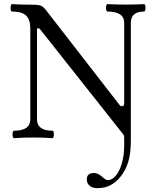

<svg xmlns="http://www.w3.org/2000/svg" viewBox="-20 -686 768 958"><path d="M413.1 209Q413.1 177.2 448.2 177.2Q469.2 177.2 488.8 195.3Q507.8 212.9 518.1 212.9Q538.6 212.9 557.4 190.9Q576.2 168.9 587.9 129.4Q599.6 89.8 599.6 39.1V-1.5Q599.6 -9.8 594.2 -16.6L180.7 -539.1Q175.8 -545.4 169.9 -545.4Q164.6 -545.4 164.6 -536.6V-90.8Q164.6 -33.7 242.2 -33.7Q245.1 -33.7 247.1 -28.3Q249 -22.9 249 -15.6Q249 -8.3 247.1 -2.4Q245.1 3.4 242.2 3.4Q197.3 0 146 0Q94.7 0 49.8 3.4Q46.4 3.4 44.4 -2Q42.5 -7.3 42.5 -14.6Q42.5 -22.5 44.4 -28.1Q46.4 -33.7 49.8 -33.7Q131.3 -33.7 131.3 -90.8V-542Q131.3 -588.9 110.1 -608.6Q88.9 -628.4 39.6 -628.4Q36.6 -628.4 34.7 -633.8Q32.7 -639.2 32.7 -646.5Q32.7 -653.8 34.7 -659.7Q36.6 -665.5 39.6 -665.5Q70.3 -663.1 112.3 -663.1Q163.6 -663.1 177.7 -659.7Q193.4 -655.8 206.5 -639.2L576.7 -162.1Q581.5 -155.8 588.4 -155.8Q599.6 -155.8 599.6 -171.9V-571.8Q599.6 -628.4 516.1 -628.4Q512.7 -628.4 510.7 -633.8Q508.8 -639.2 508.8 -646.5Q508.8 -654.3 510.7 -659.9Q512.7 -665.5 516.1 -665.5Q554.7 -663.1 607.9 -663.1Q661.6 -663.1 699.2 -665.5Q702.1 -665.5 704.1 -660.2Q706.1 -654.8 706.1 -647.5Q706.1 -640.1 704.1 -634.3Q702.1 -628.4 699.2 -628.4Q632.8 -628.4 632.8 -571.8V16.1Q632.8 81.1 619.6 122.8Q606.4 164.6 581.1 195.8Q558.6 224.1 530.5 238.5Q502.4 252.9 464.4 252.9Q441.4 252.9 427.2 240.7Q413.1 228.5 413.1 209Z"/></svg>

Font: JuniusX
Style: Regular
Weight: 400
Designer: Peter S. Baker
Foundry: Briery Creek Software
Version: Version 1.004